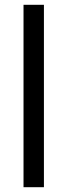

<svg xmlns="http://www.w3.org/2000/svg" viewBox="-20 -780 280 800"><path d="M163 0V-760H78V0Z"/></svg>

Font: Noto Sans Thai Looped SemiCondensed
Style: Regular
Weight: 400
Width: 4
Designer: Sasikarn Vongin, Ben Mitchell
Foundry: The Fontpad Ltd
Version: Version 1.001